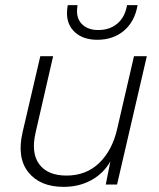

<svg xmlns="http://www.w3.org/2000/svg" viewBox="-20 -719 621 748"><path d="M359 -564Q305 -564 273 -592.5Q241 -621 241 -667Q241 -684 244 -699H282Q280 -683 280 -676Q280 -642 302.5 -622Q325 -602 363 -602Q407 -602 437 -627Q467 -652 475 -699H516Q505 -635 463 -599.5Q421 -564 359 -564ZM502 -500H552L436 0H392L410 -90Q383 -43 335.5 -17Q288 9 228 9Q136 9 90.5 -48Q45 -105 68 -204L137 -500H187L119 -204Q100 -123 133 -79Q166 -35 239 -35Q316 -35 367 -84.5Q418 -134 437 -219Z"/></svg>

Font: Elaine Sans Light
Style: Italic
Weight: 300
Italic angle: -13°
Designer: Wei Huang
Foundry: Wei Huang
Version: Version 2.001;December 24, 2019;FontCreator 12.0.0.2547 64-b